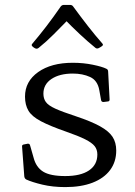

<svg xmlns="http://www.w3.org/2000/svg" viewBox="-20 -755 549 783"><path d="M289 -281Q352 -260 388 -240Q424 -220 439 -197Q454 -174 454 -141Q454 -95 429 -61.5Q404 -28 357.5 -10Q311 8 246 8Q195 8 153 -2Q111 -12 87 -23Q80 -27 79 -36L70 -157Q69 -165 78 -166L93 -169Q101 -170 103 -161L117 -112Q127 -73 156 -55Q185 -37 246 -37Q309 -37 343 -60Q377 -83 377 -125Q377 -145 366 -159Q355 -173 327 -187Q299 -201 250 -218Q184 -241 147 -260.5Q110 -280 96 -303.5Q82 -327 82 -361Q82 -423 135.5 -461Q189 -499 277 -499Q320 -499 358.5 -491Q397 -483 413 -475Q421 -472 421 -463L427 -349Q427 -341 418 -341L402 -339Q393 -339 392 -348L385 -387Q378 -427 347.5 -441Q317 -455 277 -455Q223 -455 190 -433Q157 -411 157 -373Q157 -353 167 -339Q177 -325 205.5 -312Q234 -299 289 -281ZM113 -565Q106 -571 112 -577Q140 -610 168.5 -647Q197 -684 228 -729Q233 -735 241 -735H265Q274 -735 278 -729Q311 -684 339.5 -647.5Q368 -611 397 -578Q403 -572 396 -567Q393 -565 390 -563Q387 -561 383 -559Q375 -555 369 -560Q337 -586 305 -616Q273 -646 241 -679H262Q230 -646 199.5 -615.5Q169 -585 138 -560Q131 -554 123 -558Q121 -559 118 -561Q115 -563 113 -565Z"/></svg>

Font: Hahmlet Light
Style: Regular
Weight: 300
Designer: Minjoo Ham & Mark Frömberg
Foundry: hypertype
Version: Version 1.002